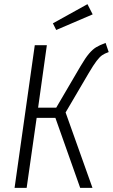

<svg xmlns="http://www.w3.org/2000/svg" viewBox="-20 -902 542 922"><path d="M502 -652Q482 -645 470 -636.5Q458 -628 443.5 -609Q429 -590 406 -551L295 -362L424 0H365L246 -336H156L108 0H50L147 -685H205L163 -385H250L366 -583Q390 -624 407.5 -644.5Q425 -665 441.5 -675Q458 -685 487 -696ZM400 -882 425 -833 250 -758 234 -790Z"/></svg>

Font: Fira Sans Extra Condensed Light
Style: Italic
Weight: 300
Width: 3
Italic angle: -8°
Designer: Carrois Corporate & Edenspiekermann AG
Foundry: Carrois Corporate GbR & Edenspiekermann AG
Version: Version 4.203